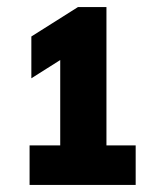

<svg xmlns="http://www.w3.org/2000/svg" viewBox="-20 -454 438 542"><path d="M63.5 68V-43.5H150V-284.5L68.5 -233V-351L200 -434H280.5V-43.5H363V68Z"/></svg>

Font: Encode Sans Condensed ExtraBold
Style: Regular
Weight: 800
Width: 3
Designer: Multiple Designers
Foundry: Impallari Type
Version: Version 3.000; ttfautohint (v1.8.3) -l 8 -r 50 -G 200 -x 14 